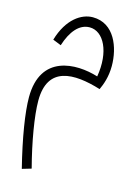

<svg xmlns="http://www.w3.org/2000/svg" viewBox="-117 -435 633 891"><g transform="rotate(15 200.0 10.5)"><path d="M79 393 123 380C92 262 71 140 71 67C71 -99 199 -99 332 -58C344 -84 359 -123 359 -176C359 -264 320 -372 216 -372C162 -372 96 -330 65 -224L105 -208C127 -278 164 -323 214 -323C281 -323 327 -235 306 -112C197 -146 25 -142 25 63C25 135 44 253 79 393Z"/></g></svg>

Font: Noto Sans Arabic ExtCond Light
Style: Regular
Weight: 300
Width: 2
Designer: Monotype Design Team, Nadine Chahine, Nizar Qandah and Khaled Hosny
Foundry: Monotype Imaging Inc.
Version: Version 2.012